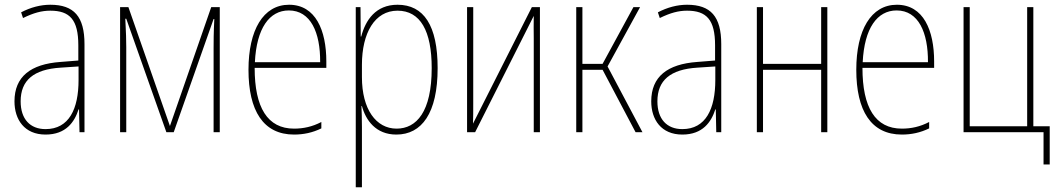

<svg xmlns="http://www.w3.org/2000/svg" viewBox="-20 -557 4455 809"><path d="M172 10C258 10 294 -43 311 -96H313L315 0H336V-371C336 -487 292 -537 192 -537C151 -537 109 -526 69 -505L77 -481C122 -503 156 -512 192 -512C274 -512 310 -474 310 -366V-302L235 -296C109 -287 41 -234 41 -130C41 -53 83 10 172 10ZM172 -13C107 -13 67 -55 67 -130C67 -218 121 -265 236 -272L311 -277V-220C311 -98 271 -13 172 -13Z M486 0H512V-358C512 -380 511 -428 508 -478H512L681 0H712L880 -477H883C880 -417 880 -379 880 -356V0H906V-527H870L696 -26L521 -527H486Z M1219 10C1259 10 1297 2 1334 -16V-43C1296 -23 1258 -15 1219 -15C1107 -15 1053 -104 1053 -271H1355V-298C1355 -429 1310 -537 1198 -537C1089 -537 1027 -430 1027 -263C1027 -91 1089 10 1219 10ZM1054 -295C1061 -438 1115 -513 1197 -513C1289 -513 1330 -420 1329 -295Z M1479 232H1505V-21C1505 -56 1504 -88 1503 -110H1505C1521 -51 1563 10 1650 10C1757 10 1824 -80 1824 -270C1824 -449 1766 -537 1655 -537C1563 -537 1520 -472 1502 -403H1500L1499 -527H1479ZM1651 -15C1565 -15 1505 -96 1505 -232V-284C1505 -418 1559 -512 1655 -512C1751 -512 1799 -427 1799 -270C1799 -86 1735 -15 1651 -15Z M1948 0H1982L2229 -490C2228 -457 2229 -428 2229 -395V0H2255V-527H2221L1973 -36C1974 -63 1974 -90 1974 -120V-527H1948Z M2408 0H2434V-263H2519L2658 0H2687L2540 -277L2677 -527H2649L2519 -288H2434V-527H2408Z M2855 10C2941 10 2977 -43 2994 -96H2996L2998 0H3019V-371C3019 -487 2975 -537 2875 -537C2834 -537 2792 -526 2752 -505L2760 -481C2805 -503 2839 -512 2875 -512C2957 -512 2993 -474 2993 -366V-302L2918 -296C2792 -287 2724 -234 2724 -130C2724 -53 2766 10 2855 10ZM2855 -13C2790 -13 2750 -55 2750 -130C2750 -218 2804 -265 2919 -272L2994 -277V-220C2994 -98 2954 -13 2855 -13Z M3169 0H3195V-263H3440V0H3466V-527H3440V-288H3195V-527H3169Z M3780 10C3820 10 3858 2 3895 -16V-43C3857 -23 3819 -15 3780 -15C3668 -15 3614 -104 3614 -271H3916V-298C3916 -429 3871 -537 3759 -537C3650 -537 3588 -430 3588 -263C3588 -91 3650 10 3780 10ZM3615 -295C3622 -438 3676 -513 3758 -513C3850 -513 3891 -420 3890 -295Z M4377 136H4403V-25H4334V-527H4308V-25H4066V-527H4040V0H4377Z"/></svg>

Font: Noto Sans Condensed Thin
Style: Regular
Weight: 100
Width: 3
Designer: Monotype Design Team
Foundry: Monotype Imaging Inc.
Version: Version 2.013